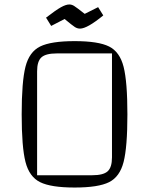

<svg xmlns="http://www.w3.org/2000/svg" viewBox="-20 -824 668 859"><path d="M314 -640Q420 -640 468 -616Q516 -592 533 -525Q550 -458 550 -312Q550 -166 533 -99.5Q516 -33 468 -9Q420 15 314 15Q208 15 159.5 -9Q111 -33 94 -99.5Q77 -166 77 -312Q77 -459 94 -525.5Q111 -592 159.5 -616Q208 -640 314 -640ZM393 -40Q442 -40 461.5 -57.5Q481 -75 481 -120V-585H234Q185 -585 165.5 -567.5Q146 -550 146 -505V-40ZM269 -739 209 -708 186 -745Q230 -779 252.5 -791.5Q275 -804 290 -804Q301 -804 311.5 -797.5Q322 -791 359 -762L419 -792L442 -755Q370 -696 338 -696Q326 -696 315 -703Q304 -710 269 -739Z"/></svg>

Font: Changa ExtraLight
Style: Regular
Weight: 275
Designer: Eduardo Rodriguez Tunni
Foundry: Eduardo Rodriguez Tunni
Version: Version 2.002; ttfautohint (v1.5) -l 8 -r 50 -G 200 -x 14 -H